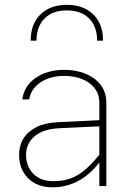

<svg xmlns="http://www.w3.org/2000/svg" viewBox="-20 -781 567 806"><path d="M260.7 -760.7Q191.4 -760.7 150.1 -720.7Q108.9 -680.7 108.9 -610.4H133.3Q133.3 -669.4 167 -703.4Q200.7 -737.3 260.7 -737.3Q320.8 -737.3 354.2 -703.4Q387.7 -669.4 387.7 -610.4H412.6Q412.6 -680.7 371.3 -720.7Q330.1 -760.7 260.7 -760.7ZM426.3 -349.1Q426.3 -394 402.3 -424.8Q378.4 -455.6 338.4 -471.7Q298.3 -487.8 250.5 -487.8Q178.7 -487.8 129.9 -454.1Q81.1 -420.4 73.7 -363.8H102.5Q109.9 -408.2 150.1 -435.3Q190.4 -462.4 250 -462.4Q290 -462.4 323.5 -449.5Q356.9 -436.5 377 -411.1Q397 -385.7 397 -349.1V-91.8V0H426.3ZM425.3 -140.1 413.1 -151.9Q376.5 -104 344.7 -75Q313 -45.9 279.5 -33.2Q246.1 -20.5 203.6 -20.5Q150.4 -20.5 119.9 -51.5Q89.4 -82.5 89.4 -131.8Q89.4 -178.2 125 -208.7Q160.6 -239.3 228.5 -242.7L414.1 -251.5V-277.3L222.7 -268.1Q169.4 -265.6 133.3 -247.6Q97.2 -229.5 78.6 -199.7Q60.1 -169.9 60.1 -131.8Q60.1 -70.8 98.1 -32.7Q136.2 5.4 201.2 5.4Q266.6 5.4 323 -29.8Q379.4 -64.9 425.3 -140.1Z"/></svg>

Font: Estedad-FD VF
Style: Regular
Weight: 100
Designer: Amin Abedi
Version: Version 7.3